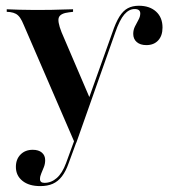

<svg xmlns="http://www.w3.org/2000/svg" viewBox="-20 -448 594 661"><path d="M237.1 43.5 62.1 -361.3Q55.6 -377.4 49.2 -386.7Q42.7 -396 34.7 -400.4Q26.6 -404.8 14.5 -406.5L3.2 -407.3V-416.1Q21.8 -415.3 46.8 -414.5Q71.8 -413.7 100 -413.7H98.4H105.6Q133.1 -413.7 157.3 -414.1Q181.5 -414.5 200 -415.3Q218.5 -416.1 231.5 -416.1V-407.3L217.7 -405.6Q189.5 -402.4 183.1 -389.1Q176.6 -375.8 191.9 -337.1L290.3 -107.3L282.3 -99.2L366.1 -333.9Q378.2 -370.2 391.1 -390.7Q404 -411.3 420.2 -419.8Q436.3 -428.2 458.1 -428.2Q495.2 -428.2 517.3 -408.1Q539.5 -387.9 539.5 -353.2Q539.5 -325 524.6 -308.9Q509.7 -292.7 483.9 -292.7Q462.9 -292.7 450.8 -303.2Q438.7 -313.7 438.7 -331.5Q438.7 -345.2 444.8 -357.3Q450.8 -369.4 456.9 -380.2Q462.9 -391.1 462.9 -401.6Q462.9 -416.9 443.5 -416.9Q424.2 -416.9 408.1 -398.4Q391.9 -379.8 376.6 -335.5L242.7 43.5ZM118.5 192.7Q79.8 192.7 57.3 174.6Q34.7 156.5 34.7 126.6Q34.7 100 50.8 83.9Q66.9 67.7 92.7 67.7Q112.9 67.7 124.2 77.4Q135.5 87.1 135.5 103.2Q135.5 116.1 131 127.4Q126.6 138.7 122.2 148.8Q117.7 158.9 117.7 168.5Q117.7 181.5 133.1 181.5Q156.5 181.5 175.4 164.9Q194.4 148.4 207.3 113.7L240.3 23.4L248.4 26.6L216.1 114.5Q206.5 141.9 193.1 159.3Q179.8 176.6 161.7 184.7Q143.5 192.7 118.5 192.7Z"/></svg>

Font: Playfair 144pt SemiCondensed
Style: Bold
Weight: 700
Width: 4
Designer: Claus Eggers Sørensen
Foundry: Claus Eggers Sørensen
Version: Version 2.203